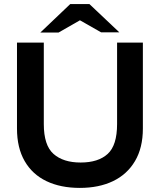

<svg xmlns="http://www.w3.org/2000/svg" viewBox="-20 -908 781 938"><path d="M370 10Q276 10 207 -23Q138 -56 100.5 -121Q63 -186 63 -280V-700H194V-302Q194 -198 241.5 -156Q289 -114 374 -114Q460 -114 506 -156Q552 -198 552 -302V-700H678V-280Q678 -186 639.5 -121Q601 -56 532 -23Q463 10 370 10ZM177 -749 323 -888H417L390 -820L266 -749ZM474 -750 351 -820 323 -888H417L563 -750Z"/></svg>

Font: REM Medium
Style: Regular
Weight: 500
Designer: Octavio Pardo
Foundry: Ashler Design
Version: Version 1.005;gftools[0.9.28]